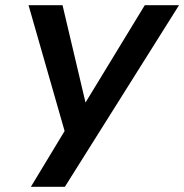

<svg xmlns="http://www.w3.org/2000/svg" viewBox="-20 -720 710 740"><path d="M670 -700H538L267 -255L327 -251L221 -700H90L229 -215L99 0H230Z"/></svg>

Font: Jost Medium
Style: Italic
Weight: 500
Italic angle: -5°
Version: Version 3.710